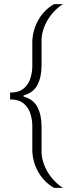

<svg xmlns="http://www.w3.org/2000/svg" viewBox="-20 -763 346 933"><path d="M243 150Q221 138 201.5 119Q182 100 167.5 75.5Q153 51 145 22.5Q137 -6 137 -36V-151Q137 -182 127.5 -211.5Q118 -241 94.5 -260.5Q71 -280 29 -280V-313Q71 -313 94.5 -332.5Q118 -352 127.5 -381.5Q137 -411 137 -442V-557Q137 -586 145 -614.5Q153 -643 167.5 -668Q182 -693 201.5 -712Q221 -731 243 -743H286Q264 -729 245 -709.5Q226 -690 212 -666.5Q198 -643 190 -617.5Q182 -592 182 -568V-447Q182 -389 162 -350.5Q142 -312 94 -299V-294Q142 -281 162 -242.5Q182 -204 182 -146V-25Q182 -1 190 24.5Q198 50 212 73.5Q226 97 245 116.5Q264 136 286 150Z"/></svg>

Font: Saira Thin ExtraLight
Style: Regular
Weight: 250
Version: Version 1.101